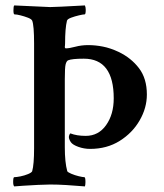

<svg xmlns="http://www.w3.org/2000/svg" viewBox="-20 -666 591 690"><path d="M31.2 3.9Q27.3 0 27.3 -11.7Q27.3 -29.3 31.2 -29.3Q39.1 -29.3 53.7 -32.2Q68.4 -35.2 81.1 -40.5Q93.8 -45.9 95.7 -50.8Q102.5 -75.2 102.5 -132.8V-509.8Q102.5 -574.2 95.7 -591.8Q92.8 -597.7 80.1 -602.5Q67.4 -607.4 53.7 -610.8Q40 -614.3 32.2 -614.3Q28.3 -614.3 28.3 -628.9Q28.3 -643.6 31.2 -646.5L160.2 -640.6Q178.7 -640.6 285.2 -646.5Q288.1 -639.6 288.1 -630.9Q288.1 -614.3 284.2 -614.3Q278.3 -614.3 263.7 -610.8Q249 -607.4 235.8 -602.5Q222.7 -597.7 220.7 -591.8Q213.9 -564.5 213.9 -509.8Q213.9 -503.9 213.4 -501Q212.9 -498 212.9 -498Q212.9 -492.2 216.8 -492.2Q228.5 -492.2 250.5 -498Q272.5 -503.9 296.9 -503.9Q323.2 -503.9 350.1 -498.5Q377 -493.2 406.2 -479.5Q451.2 -458 479.5 -420.9Q507.8 -383.8 507.8 -326.2Q507.8 -278.3 481.9 -233.4Q456.1 -188.5 410.2 -159.7Q364.3 -130.9 303.7 -130.9Q282.2 -130.9 261.7 -138.2Q241.2 -145.5 234.4 -155.3Q225.6 -168.9 228 -177.7Q230.5 -186.5 233.4 -186.5Q255.9 -177.7 288.1 -177.7Q334 -177.7 361.3 -216.3Q388.7 -254.9 388.7 -312.5Q388.7 -455.1 281.2 -455.1Q238.3 -455.1 224.6 -449.2Q218.8 -446.3 215.8 -434.6Q212.9 -422.9 212.9 -381.8V-136.7Q212.9 -83 221.7 -50.8Q223.6 -46.9 236.3 -41.5Q249 -36.1 263.2 -32.7Q277.3 -29.3 283.2 -29.3Q287.1 -29.3 287.1 -11.7Q287.1 -6.8 286.6 -2.9Q286.1 1 285.2 3.9Q249 1 218.3 -1Q187.5 -2.9 160.2 -2.9Q143.6 -2.9 115.7 -1.5Q87.9 0 63.5 1.5Q39.1 2.9 31.2 3.9Z"/></svg>

Font: Crimson Text SemiBold
Style: Regular
Weight: 600
Designer: Sebastian Kosch
Foundry: Sebastian Kosch
Version: Version 1.100; ttfautohint (v1.8.4)